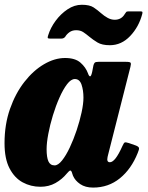

<svg xmlns="http://www.w3.org/2000/svg" viewBox="-24 -786 635 826"><path d="M568.5 -128Q541 -59 491.8 -19Q442.5 21 376.5 21Q343 21 321 6Q299 -9 290 -30Q288 -36 286.8 -39.5Q285.5 -43 284.5 -46.5Q280.5 -54 276.5 -52Q272.5 -50 263.5 -39.5Q243 -14.5 214.5 1.5Q186 17.5 150 17.5Q108.5 17.5 73.5 -1.5Q38.5 -20.5 17 -61.8Q-4.5 -103 -4.5 -170Q-4.5 -250.5 19 -317.5Q42.5 -384.5 80.8 -433.5Q119 -482.5 165 -509.5Q211 -536.5 256 -536.5Q299.5 -536.5 322.2 -516.5Q345 -496.5 354.5 -470.5Q358.5 -458.5 363.2 -457.5Q368 -456.5 372.5 -476.5L378 -505Q380 -513 383.8 -516.5Q387.5 -520 399.5 -520H518.5Q535.5 -520 538 -515.8Q540.5 -511.5 537 -498L441.5 -122Q440 -117.5 438.8 -110.8Q437.5 -104 437.5 -100.5Q437.5 -88 448.5 -88Q460 -88 473.2 -104.8Q486.5 -121.5 503 -158.5Q508.5 -171 512.5 -173Q516.5 -175 530.5 -170.5L560.5 -160Q572 -155.5 573.8 -149.8Q575.5 -144 568.5 -128ZM335 -366Q335 -397.5 326.8 -421.8Q318.5 -446 298 -446Q281.5 -446 264.5 -423.8Q247.5 -401.5 231.8 -366Q216 -330.5 203.5 -289.5Q191 -248.5 183.8 -210Q176.5 -171.5 176.5 -144Q176.5 -109.5 184.2 -92Q192 -74.5 211 -74.5Q226 -74.5 243 -95.8Q260 -117 276.2 -151.5Q292.5 -186 305.8 -225.8Q319 -265.5 327 -302.5Q335 -339.5 335 -366ZM448.5 -591.5Q415 -591.5 395.5 -603.2Q376 -615 361 -627.5Q346 -640 333.8 -648Q321.5 -656 303.5 -656Q286.5 -656 274.5 -647.2Q262.5 -638.5 256 -627Q249.5 -620 240.5 -620H190.5Q181.5 -620 181.2 -623.8Q181 -627.5 183.5 -635Q193.5 -667 215.5 -696.8Q237.5 -726.5 266.8 -746Q296 -765.5 328 -765.5Q361.5 -765.5 378.8 -754Q396 -742.5 410.5 -729.5Q424 -717.5 439 -709.2Q454 -701 469.5 -701Q498.5 -701 513 -726Q516.5 -731 518.8 -734Q521 -737 528.5 -737H581Q587.5 -737 588.5 -734.5Q589.5 -732 588 -726Q573.5 -670.5 536 -631Q498.5 -591.5 448.5 -591.5Z"/></svg>

Font: Besley* Narrow Heavy
Style: Italic
Weight: 800
Width: 4
Italic angle: -13°
Designer: Owen Earl
Foundry: indestructible type*
Version: Version 3.000; ttfautohint (v1.8.3)